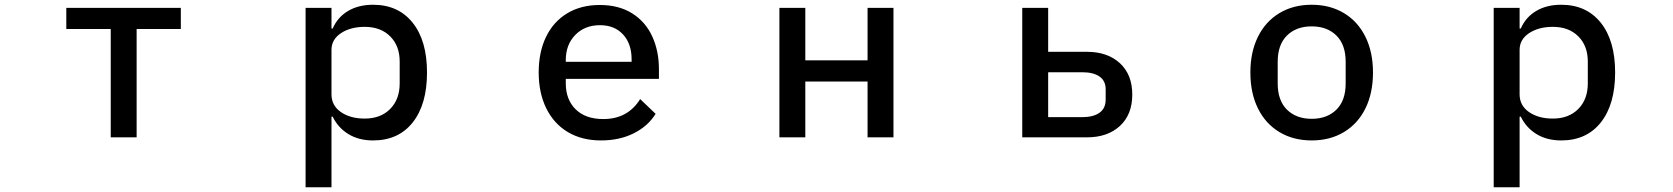

<svg xmlns="http://www.w3.org/2000/svg" viewBox="-20 -578 7040 808"><path d="M555 0H446V-456H259V-545H741V-456H555Z M1266 210V-545H1375V-458H1380Q1401 -506 1445 -532Q1489 -558 1550 -558Q1656 -558 1716.5 -482.5Q1777 -407 1777 -273Q1777 -139 1717 -63Q1657 13 1550 13Q1490 13 1446.5 -13.5Q1403 -40 1380 -87H1375V210ZM1662 -227V-319Q1662 -385 1622 -425Q1582 -465 1515 -465Q1455 -465 1415 -438.5Q1375 -412 1375 -368V-181Q1375 -134 1414.5 -106.5Q1454 -79 1515 -79Q1582 -79 1622 -119.5Q1662 -160 1662 -227Z M2247 -273Q2247 -359 2278 -423Q2309 -487 2367 -522Q2425 -557 2504 -557Q2584 -557 2640 -522Q2696 -487 2724.5 -425.5Q2753 -364 2753 -287V-246H2361V-227Q2361 -159 2402.5 -118Q2444 -77 2519 -77Q2622 -77 2674 -161L2739 -99Q2707 -47 2647 -17Q2587 13 2509 13Q2429 13 2370 -22Q2311 -57 2279 -122Q2247 -187 2247 -273ZM2361 -325V-318H2638V-328Q2638 -394 2602 -433Q2566 -472 2505 -472Q2441 -472 2401 -431Q2361 -390 2361 -325Z M3369 0H3260V-545H3369V-324H3631V-545H3740V0H3631V-235H3369Z M4282 0V-545H4391V-360H4554Q4641 -360 4693 -312Q4745 -264 4745 -180Q4745 -96 4693 -48Q4641 0 4554 0ZM4534 -85Q4581 -85 4607 -103.5Q4633 -122 4633 -159V-202Q4633 -238 4607 -256Q4581 -274 4534 -274H4391V-85Z M5242 -273Q5242 -359 5274 -423.5Q5306 -488 5364.5 -523Q5423 -558 5500 -558Q5577 -558 5635.5 -523Q5694 -488 5726 -423.5Q5758 -359 5758 -273Q5758 -186 5726 -121.5Q5694 -57 5635.5 -22Q5577 13 5500 13Q5423 13 5364.5 -22Q5306 -57 5274 -121.5Q5242 -186 5242 -273ZM5643 -227V-318Q5643 -390 5604 -428.5Q5565 -467 5500 -467Q5435 -467 5396 -428.5Q5357 -390 5357 -318V-227Q5357 -155 5396 -116.5Q5435 -78 5500 -78Q5565 -78 5604 -116.5Q5643 -155 5643 -227Z M6266 210V-545H6375V-458H6380Q6401 -506 6445 -532Q6489 -558 6550 -558Q6656 -558 6716.5 -482.5Q6777 -407 6777 -273Q6777 -139 6717 -63Q6657 13 6550 13Q6490 13 6446.5 -13.5Q6403 -40 6380 -87H6375V210ZM6662 -227V-319Q6662 -385 6622 -425Q6582 -465 6515 -465Q6455 -465 6415 -438.5Q6375 -412 6375 -368V-181Q6375 -134 6414.5 -106.5Q6454 -79 6515 -79Q6582 -79 6622 -119.5Q6662 -160 6662 -227Z"/></svg>

Font: IBM Plex Sans JP Medium
Style: Regular
Weight: 500
Designer: Mike Abbink; Paul van der Laan; Pieter van Rosmalen; Wujin Sim; Yejin Wi; Jinhee Kim; Boomi Park; Yona Kim; Kichan Ma
Foundry: Sandoll Inc.
Version: Version 1.001